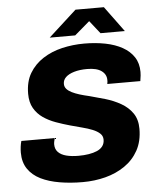

<svg xmlns="http://www.w3.org/2000/svg" viewBox="-59 -927 815 990"><g transform="rotate(-5 348.5 -432.5)"><path d="M330 12Q266 12 210 2.5Q154 -7 112.5 -27.5Q71 -48 47.5 -82.5Q24 -117 24 -167Q24 -181 26 -197.5Q28 -214 32 -227H205Q203 -220 201 -211Q199 -202 199 -195Q199 -170 214 -154.5Q229 -139 256 -132Q283 -125 319 -125Q348 -125 372.5 -129Q397 -133 415.5 -141Q434 -149 444.5 -163Q455 -177 455 -197Q455 -216 441 -229Q427 -242 403.5 -251.5Q380 -261 350.5 -268.5Q321 -276 289 -285Q253 -295 217 -308Q181 -321 152 -341Q123 -361 105.5 -391.5Q88 -422 88 -466Q88 -529 114 -572.5Q140 -616 184 -644.5Q228 -673 283.5 -686Q339 -699 398 -699Q457 -699 507.5 -689Q558 -679 595.5 -658Q633 -637 654 -605Q675 -573 675 -528Q675 -520 674 -509.5Q673 -499 670 -481H499Q501 -489 501 -493.5Q501 -498 501 -502Q501 -531 476 -549Q451 -567 402 -567Q363 -567 334.5 -558.5Q306 -550 291 -535.5Q276 -521 276 -501Q276 -486 285.5 -475Q295 -464 312 -455.5Q329 -447 351.5 -440Q374 -433 401 -427Q440 -417 482.5 -404.5Q525 -392 562 -371Q599 -350 621.5 -317.5Q644 -285 644 -237Q644 -172 618 -125Q592 -78 547.5 -47.5Q503 -17 447 -2.5Q391 12 330 12ZM224 -745 369 -877H516L613 -745H487L411 -841H468L356 -745Z"/></g></svg>

Font: Archivo SemiBold ExtraBold
Style: Italic
Weight: 800
Italic angle: -10°
Version: Version 2.001